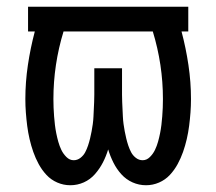

<svg xmlns="http://www.w3.org/2000/svg" viewBox="-20 -540 640 568"><path d="M188 8Q168 8 149.5 0Q131 -8 117.5 -22.5Q104 -37 94.5 -54.5Q85 -72 78.5 -90.5Q72 -109 67.5 -128.5Q63 -148 60.5 -167.5Q58 -187 56.5 -207Q55 -227 55 -247Q55 -297 62.5 -347.5Q70 -398 83 -447H63V-520H537V-447H517Q530 -398 537.5 -347.5Q545 -297 545 -247Q545 -227 543.5 -207Q542 -187 539.5 -167.5Q537 -148 532.5 -128.5Q528 -109 521.5 -90.5Q515 -72 505.5 -54.5Q496 -37 482.5 -22.5Q469 -8 450.5 0Q432 8 412 8Q391 8 372 -0.5Q353 -9 339 -24.5Q325 -40 315.5 -59Q306 -78 300 -98Q294 -78 284.5 -59.5Q275 -41 261 -25Q247 -9 228 -0.5Q209 8 188 8ZM198 -66Q209 -66 218 -73Q227 -80 232 -89.5Q237 -99 240.5 -109.5Q244 -120 246.5 -130.5Q249 -141 251 -151.5Q253 -162 254.5 -173Q256 -184 256.5 -195Q257 -206 257.5 -216.5Q258 -227 258.5 -238Q259 -249 259 -260V-338H341V-260Q341 -249 341.5 -238Q342 -227 342.5 -216.5Q343 -206 343.5 -195Q344 -184 345.5 -173Q347 -162 349 -151.5Q351 -141 353.5 -130.5Q356 -120 359.5 -109.5Q363 -99 368 -89.5Q373 -80 382 -73Q391 -66 402 -66Q414 -66 423.5 -75.5Q433 -85 438.5 -96.5Q444 -108 447.5 -120.5Q451 -133 453.5 -145.5Q456 -158 457.5 -170.5Q459 -183 460 -196Q461 -209 461.5 -221.5Q462 -234 462 -247Q462 -298 454.5 -348Q447 -398 432 -447H168Q153 -398 145.5 -348Q138 -298 138 -247Q138 -234 138.5 -221.5Q139 -209 140 -196Q141 -183 142.5 -170.5Q144 -158 146.5 -145.5Q149 -133 152.5 -120.5Q156 -108 161.5 -96.5Q167 -85 176.5 -75.5Q186 -66 198 -66Z"/></svg>

Font: R Plex Mono
Style: Regular
Weight: 400
Monospace: yes
Designer: Belleve Invis
Foundry: Belleve Invis
Version: Version 31.8.0